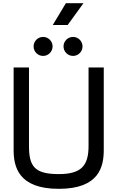

<svg xmlns="http://www.w3.org/2000/svg" viewBox="-20 -1178 741 1212"><path d="M407 -1020 507 -1158H396L313 -1020ZM252 -825C285 -825 312 -852 312 -885C312 -918 285 -945 252 -945C219 -945 192 -918 192 -885C192 -852 219 -825 252 -825ZM441 -825C474 -825 501 -852 501 -885C501 -918 474 -945 441 -945C408 -945 381 -918 381 -885C381 -852 408 -825 441 -825ZM351 14C608 14 635 -128 635 -232V-752H539V-257C539 -134 495 -79 351 -79C198 -79 163 -128 163 -257V-752H66V-232C66 -128 94 14 351 14Z"/></svg>

Font: Hibana SubMedium
Style: Regular
Weight: 500
Width: 6
Designer: pygmalion
Foundry: ybstudio
Version: Version 0.930;hotconv 1.0.109;makeotfexe 2.5.65596